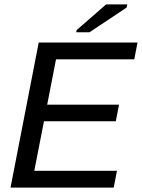

<svg xmlns="http://www.w3.org/2000/svg" viewBox="-20 -852 644 872"><path d="M27.8 0 155.8 -658.7H604.5L589.8 -582.5H234.4L194.3 -376.5H520.5L505.9 -301.3H179.7L135.7 -76.2H511.2L496.6 0ZM326.2 -705.6 328.1 -715.3 461.9 -832H558.1L555.2 -817.9L386.7 -705.6Z"/></svg>

Font: Liberation Mono
Style: Italic
Weight: 400
Italic angle: -12°
Monospace: yes
Designer: Steve Matteson
Foundry: Ascender Corporation
Version: Version 2.1.5